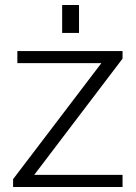

<svg xmlns="http://www.w3.org/2000/svg" viewBox="-20 -743 539 763"><path d="M32 -31 401 -516 414 -492H49V-540H467V-510L97 -23L84 -48H467V0H32ZM294 -723V-612H227V-723Z"/></svg>

Font: Pathway Extreme 28pt ExtraLight
Style: Regular
Weight: 250
Designer: Eduardo Rodriguez Tunni
Foundry: Eduardo Rodriguez Tunni
Version: Version 1.001;gftools[0.9.26]